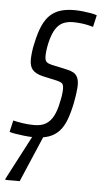

<svg xmlns="http://www.w3.org/2000/svg" viewBox="-68 -552 414 776"><g transform="rotate(5 139.0 -164.0)"><path d="M83 8Q63 8 43 5.5Q23 3 7.5 0.5Q-8 -2 -16 -5L-5 -52Q-1 -51 8 -49Q17 -47 29.5 -45Q42 -43 55 -42Q68 -41 80 -41Q110 -41 128.5 -52.5Q147 -64 158.5 -86.5Q170 -109 176 -140Q180 -157 182 -171Q184 -185 184 -196Q184 -215 176.5 -220Q169 -225 156 -228L97 -241Q69 -248 56.5 -262Q44 -276 44 -304Q44 -314 46 -333Q48 -352 53 -372Q62 -415 75 -443.5Q88 -472 106 -488Q124 -504 147.5 -511Q171 -518 202 -518Q219 -518 236.5 -516Q254 -514 269 -511.5Q284 -509 294 -505L283 -457Q277 -459 264 -462Q251 -465 234.5 -467Q218 -469 201 -469Q178 -469 160.5 -461Q143 -453 130.5 -433.5Q118 -414 109 -377Q105 -358 103.5 -345.5Q102 -333 102 -323Q102 -305 109 -299Q116 -293 129 -290L193 -276Q208 -273 219 -267Q230 -261 236 -249Q242 -237 242 -216Q242 -207 239.5 -186.5Q237 -166 232 -141Q224 -102 213 -73.5Q202 -45 185 -27Q168 -9 143.5 -0.5Q119 8 83 8ZM-16 190V185L89 -16H129L128 -11L42 190Z"/></g></svg>

Font: Saira UltraCondensed
Style: Italic
Weight: 400
Width: 1
Italic angle: -12°
Designer: Hector Gatti with collaboration of the Omnibus-Type team
Foundry: Omnibus-Type
Version: Version 1.101